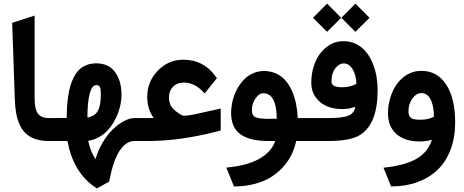

<svg xmlns="http://www.w3.org/2000/svg" viewBox="-20 -780 2566 1062"><path d="M260.7 0H251Q209 0 177 -10.7Q145 -21.5 124 -40.5Q103 -59.6 89.6 -88.9Q76.2 -118.2 69.8 -151.9Q63.5 -185.5 62 -229.5L47.4 -653.8L171.4 -693.8V-236.8Q171.4 -176.3 189.7 -151.6Q208 -127 250.5 -127H260.7Q269.5 -127 269.5 -72.3V-55.7Q269.5 0 260.7 0Z M746.1 0H723.1Q678.2 0 642.8 52Q607.4 104 585.4 215.8L584 224.6L575.7 229L526.4 256.3L516.1 262.2L506.3 255.4Q386.7 176.3 353 0H255.4Q247.6 0 242.4 -4.9Q237.3 -9.8 235.1 -19.3Q232.9 -28.8 232.4 -36.4Q231.9 -43.9 231.9 -55.7V-72.3Q231.9 -87.9 232.9 -98.1Q233.9 -108.4 239.5 -117.7Q245.1 -127 255.4 -127L348.6 -127.4Q349.1 -160.6 350.8 -188.7Q352.5 -216.8 357.2 -248.8Q361.8 -280.8 369.4 -305.9Q377 -331.1 389.4 -355Q401.9 -378.9 418.5 -394.8Q435.1 -410.6 459 -420.2Q482.9 -429.7 512.2 -429.7Q580.1 -429.7 616 -381.8Q651.9 -334 651.9 -255.9Q651.9 -224.6 644 -191.4Q636.2 -158.2 620.4 -126Q604.5 -93.8 583 -67.6Q561.5 -41.5 531.5 -23.7Q501.5 -5.9 467.8 -1.5Q480 58.1 508.3 100.1Q522 51.8 547.9 8.3Q573.7 -35.2 603.8 -64.2Q633.8 -93.3 665.5 -110.1Q697.3 -127 724.1 -127H746.1Q754.9 -127 754.9 -72.3V-55.7Q754.9 0 746.1 0ZM537.6 -259.8Q537.6 -288.1 532 -298.8Q526.4 -309.6 513.7 -309.6Q464.8 -309.6 463.4 -129.9Q491.2 -134.8 507.1 -148.9Q522.9 -163.1 530.3 -189.7Q537.6 -216.3 537.6 -259.8Z M740.7 -127H830.1Q794.4 -176.3 794.4 -244.6Q794.4 -328.1 852.8 -388.9Q911.1 -449.7 993.7 -449.7Q1106 -449.7 1170.9 -359.4L1179.7 -347.7L1170.4 -335.9L1125.5 -280.3L1111.8 -263.2L1096.7 -278.8Q1075.2 -300.8 1049.3 -312Q1023.4 -323.2 998 -323.2Q959.5 -323.2 937 -300Q914.6 -276.9 914.6 -241.2Q914.6 -207 931.4 -185.8Q948.2 -164.6 985.4 -142.6Q990.2 -140.1 1001 -140.1Q1020 -140.1 1057.6 -147.9L1176.8 -174.3L1200.7 -179.7V-155.3V-73.2V-58.1L1186 -54.2Q976.6 0 799.8 0H740.7Q732.9 0 727.8 -4.9Q722.7 -9.8 720.5 -19.3Q718.3 -28.8 717.8 -36.4Q717.3 -43.9 717.3 -55.7V-72.3Q717.3 -87.9 718.3 -98.1Q719.2 -108.4 724.9 -117.7Q730.5 -127 740.7 -127Z M1668.5 0H1618.2Q1609.4 41.5 1591.1 78.1Q1572.8 114.7 1543.2 146.7Q1513.7 178.7 1475.6 201.7Q1437.5 224.6 1386.7 237.8Q1335.9 251 1277.3 251H1273.9L1269 238.8L1242.2 172.4L1231.9 147Q1346.2 136.7 1413.8 98.6Q1481.4 60.5 1502.4 0H1465.3Q1361.3 0 1309.8 -37.4Q1258.3 -74.7 1258.3 -155.8Q1258.8 -189 1266.6 -221.9Q1274.4 -254.9 1290 -284.7Q1305.7 -314.5 1327.1 -337.4Q1348.6 -360.4 1377.9 -373.8Q1407.2 -387.2 1440.4 -387.2Q1477.1 -387.2 1507.3 -373.3Q1537.6 -359.4 1558.6 -335.4Q1579.6 -311.5 1594.5 -278.1Q1609.4 -244.6 1617.2 -207Q1625 -169.4 1627 -127H1668.5Q1677.2 -127 1677.2 -72.3V-55.7Q1677.2 0 1668.5 0ZM1373 -170.4Q1373 -140.6 1393.8 -131.6Q1414.6 -122.6 1466.8 -122.6Q1486.8 -122.6 1511.2 -123.5Q1510.3 -163.1 1504.4 -190.7Q1498.5 -218.3 1488.5 -234.1Q1478.5 -250 1465.8 -257.1Q1453.1 -264.2 1437 -264.2Q1412.6 -264.2 1392.8 -234.9Q1373 -205.6 1373 -170.4Z M1793.9 0H1663.1Q1655.3 0 1650.1 -4.9Q1645 -9.8 1642.8 -19.3Q1640.6 -28.8 1640.1 -36.4Q1639.6 -43.9 1639.6 -55.7V-72.3Q1639.6 -87.9 1640.6 -98.1Q1641.6 -108.4 1647.2 -117.7Q1652.8 -127 1663.1 -127H1796.9Q1874 -127 1906.7 -139.9Q1939.5 -152.8 1944.8 -189.5Q1924.8 -182.1 1908.9 -179.4Q1893.1 -176.8 1870.1 -176.8Q1825.2 -176.8 1787.6 -192.6Q1750 -208.5 1725.8 -242.4Q1701.7 -276.4 1701.7 -323.2Q1701.7 -382.3 1722.7 -434.1Q1743.7 -485.8 1785.2 -519Q1826.7 -552.2 1879.9 -552.2Q1919.4 -552.2 1951.7 -535.6Q1983.9 -519 2005.4 -492.2Q2026.9 -465.3 2041.5 -429.7Q2056.2 -394 2062.5 -356.9Q2068.8 -319.8 2068.8 -281.7Q2068.8 -95.7 1972.7 -34.2Q1918.9 0 1793.9 0ZM1813.5 -330.1Q1813.5 -314 1826.7 -305.7Q1839.8 -297.4 1875.5 -297.4Q1916.5 -297.4 1951.7 -316.4Q1949.2 -367.2 1929.7 -398.2Q1910.2 -429.2 1880.9 -429.2Q1855.5 -429.2 1834.5 -401.9Q1813.5 -374.5 1813.5 -330.1ZM1945.8 -759.8 2023.9 -681.6 1945.8 -604 1868.2 -681.6ZM1789.1 -759.8 1867.2 -681.6 1789.1 -604 1711.4 -681.6Z M2310.5 -265.1Q2283.2 -265.1 2261.2 -235.4Q2239.3 -205.6 2239.3 -164.1Q2239.3 -138.7 2252.7 -128.2Q2266.1 -117.7 2305.2 -117.7Q2350.1 -117.7 2380.4 -134.8Q2378.9 -199.7 2360.6 -232.4Q2342.3 -265.1 2310.5 -265.1ZM2310.1 -388.2Q2398.4 -388.2 2448 -312Q2497.6 -235.8 2497.6 -103.5Q2497.6 -19.5 2472.2 47.6Q2446.8 114.7 2400.4 159.2Q2354 203.6 2289.3 227.3Q2224.6 251 2146.5 251H2143.1L2138.2 238.8L2111.3 172.4L2101.1 147.5Q2216.3 136.2 2281.5 99.6Q2346.7 63 2369.1 -6.8Q2336.9 2.4 2300.3 2.4Q2219.2 2.4 2172.6 -39.1Q2126 -80.6 2126 -152.8Q2126 -198.2 2139.2 -240.7Q2152.3 -283.2 2175.8 -315.9Q2199.2 -348.6 2234.1 -368.4Q2269 -388.2 2310.1 -388.2Z"/></svg>

Font: Samim FD
Style: Bold-FD
Weight: 700
Foundry: DejaVu fonts team - Redesigned by Saber Rastikerdar
Version: Version 4.0.1